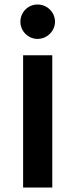

<svg xmlns="http://www.w3.org/2000/svg" viewBox="-20 -844 340 864"><path d="M148.9 -668.9C191.9 -668.9 227.5 -704.1 227.5 -746.1C227.5 -789.6 191.9 -823.7 148.9 -823.7C106.4 -823.7 71.8 -789.6 71.8 -746.1C71.8 -704.1 106.4 -668.9 148.9 -668.9ZM84 0H215.3V-595.2H84Z"/></svg>

Font: Now ExtraBold
Style: Regular
Weight: 800
Designer: Alfredo Marco Pradil
Foundry: Alfredo Marco Pradil
Version: Version 1.200;hotconv 1.0.109;makeotfexe 2.5.65596